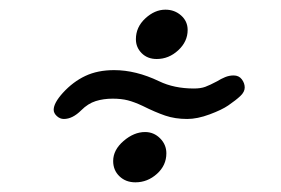

<svg xmlns="http://www.w3.org/2000/svg" viewBox="-20 -511 580 397"><path d="M261 -430Q261 -455 280.5 -473Q300 -491 322 -491Q341 -491 354.5 -479Q368 -467 368 -449Q368 -425 348.5 -407Q329 -389 304 -389Q285 -389 273 -401Q261 -413 261 -430ZM91 -284Q91 -298 110 -319Q131 -342 156.5 -354Q182 -366 216 -366Q261 -366 309 -343Q340 -328 381 -328Q395 -328 404.5 -331.5Q414 -335 429 -343Q437 -348 445.5 -351.5Q454 -355 463 -355Q474 -355 480 -347Q486 -339 486 -330Q486 -321 477 -312.5Q468 -304 452 -293Q439 -284 413.5 -274.5Q388 -265 367 -265Q342 -265 321.5 -272Q301 -279 275 -292Q258 -300 244.5 -303.5Q231 -307 213 -307Q194 -307 178 -302Q162 -297 148 -283Q130 -265 112 -265Q104 -265 97.5 -271Q91 -277 91 -284ZM214 -178Q214 -201 235.5 -219.5Q257 -238 280 -238Q298 -238 311 -225Q324 -212 324 -194Q324 -169 304.5 -151.5Q285 -134 260 -134Q240 -134 227 -146.5Q214 -159 214 -178Z"/></svg>

Font: Mali
Style: Italic
Weight: 400
Italic angle: -10°
Version: Version 1.000; ttfautohint (v1.6)